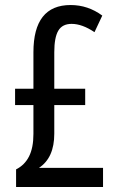

<svg xmlns="http://www.w3.org/2000/svg" viewBox="-20 -810 469 764"><path d="M261 -790Q330 -790 387 -748L356 -682Q307 -715 265 -715Q228 -715 212 -688Q196 -661 196 -602V-457H319V-392H196V-278Q196 -182 135 -142H390V-66H44V-136Q78 -153 95.5 -187.5Q113 -222 113 -277V-392H40V-457H113V-602Q113 -790 261 -790Z"/></svg>

Font: Noto Sans Malayalam UI ExtraCondensed
Style: Regular
Weight: 400
Width: 2
Designer: Jelle Bosma - Monotype Design Team
Foundry: Monotype Imaging Inc.
Version: Version 2.104; ttfautohint (v1.8.4.7-5d5b)